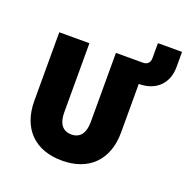

<svg xmlns="http://www.w3.org/2000/svg" viewBox="-121 -774 877 898"><g transform="rotate(20 317.5 -325.0)"><path d="M64 -209C64 -72 145 10 280 10C415 10 496 -72 496 -209V-450C583 -450 635 -504 635 -585V-660H515V-585C515 -563 502 -550 480 -550H346V-206C346 -150 323 -120 280 -120C237 -120 214 -150 214 -206V-550H64Z"/></g></svg>

Font: JetBrains Mono ExtraBold
Style: Regular
Weight: 800
Monospace: yes
Designer: Philipp Nurullin, Konstantin Bulenkov
Foundry: JetBrains
Version: Version 2.305